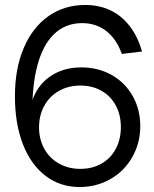

<svg xmlns="http://www.w3.org/2000/svg" viewBox="-20 -736 621 772"><path d="M40 -349Q40 -459 75 -542Q110 -625 174 -670.5Q238 -716 323 -716Q379 -716 424 -694.5Q469 -673 501.5 -631Q534 -589 551 -529L470 -519Q448 -580 407 -611.5Q366 -643 310 -643Q244 -643 198.5 -600Q153 -557 130.5 -473.5Q108 -390 110 -269L100 -239Q95 -304 119.5 -355.5Q144 -407 193 -436Q242 -465 307 -465Q375 -465 429 -434.5Q483 -404 513.5 -350Q544 -296 544 -229Q544 -161 512 -104.5Q480 -48 424 -16Q368 16 300 16Q222 16 163 -29Q104 -74 72 -156.5Q40 -239 40 -349ZM466 -225Q466 -274 445.5 -312Q425 -350 388 -371Q351 -392 303 -392Q255 -392 217 -370.5Q179 -349 158 -310.5Q137 -272 137 -224Q137 -176 158 -138Q179 -100 217 -78.5Q255 -57 303 -57Q351 -57 388 -78Q425 -99 445.5 -137.5Q466 -176 466 -225Z"/></svg>

Font: Uncut Sans Variable
Style: Regular
Weight: 400
Designer: Kasper Nordkvist
Foundry: UNCUT.wtf
Version: Version 1.303;Glyphs 3.1.2 (3151)